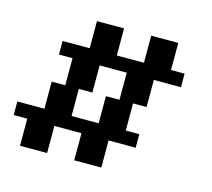

<svg xmlns="http://www.w3.org/2000/svg" viewBox="-83 -635 809 733"><g transform="rotate(15 321.5 -268.0)"><path d="M0 -107.1V-160.7H107.1V-267.9H160.7V-375H107.1V-428.6H214.3V-535.7H321.4V-428.6H428.6V-535.7H535.7V-428.6H589.3V-375H482.1V-267.9H428.6V-160.7H482.1V-107.1H375V0H267.9V-107.1H160.7V0H53.6V-107.1ZM321.4 -160.7V-267.9H375V-375H267.9V-267.9H214.3V-160.7Z"/></g></svg>

Font: Jersey 10
Style: Regular
Weight: 400
Designer: Sarah Cadigan-Fried
Version: Version 1.000